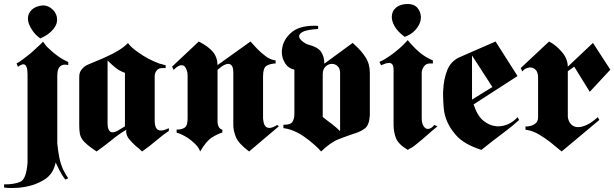

<svg xmlns="http://www.w3.org/2000/svg" viewBox="-59 -743 3078 962"><path d="M-39 181Q14 181 43.5 167.5Q73 154 79 71V-370Q79 -395 74 -407.5Q69 -420 59 -421Q54 -421 47 -418Q40 -415 31 -408L24 -425Q39 -433 56 -446Q73 -459 91 -473Q99 -480 107.5 -487.5Q116 -495 124 -503Q133 -511 141 -518.5Q149 -526 157 -534Q161 -528 165.5 -522Q170 -516 176 -509Q188 -497 202.5 -484.5Q217 -472 231 -462Q245 -452 258.5 -444.5Q272 -437 283 -432V-417Q279 -418 274.5 -418.5Q270 -419 265 -419Q249 -419 238.5 -406.5Q228 -394 228 -361V-24Q232 15 238 45.5Q244 76 257 106Q262 116 268.5 127.5Q275 139 283 150L268 157Q259 145 252.5 134.5Q246 124 241 114Q239 111 237.5 107.5Q236 104 234 100Q231 93 227 86L220 71Q208 130 162 158Q116 186 62 194Q46 197 30.5 198Q15 199 0 199Q-10 199 -19.5 198.5Q-29 198 -38 197ZM142 -551Q131 -559 121.5 -568.5Q112 -578 105 -588Q94 -604 87.5 -619.5Q81 -635 81 -650Q81 -676 100.5 -694.5Q120 -713 157 -716Q183 -716 205 -695Q227 -674 227 -645Q227 -636 224.5 -626.5Q222 -617 216 -608Q207 -593 189 -578Q171 -563 142 -550Z M582 -528Q589 -517 603 -504.5Q617 -492 636 -479Q658 -463 685.5 -448.5Q713 -434 741 -424Q749 -422 756.5 -420Q764 -418 771 -416V-402H758Q736 -403 726 -390Q716 -377 716 -361V-142Q716 -114 723.5 -101.5Q731 -89 747 -89Q755 -89 765 -92Q775 -95 787 -101V-87Q758 -68 726 -40.5Q694 -13 653 16L649 12Q648 11 646 10Q641 4 635 -0.5Q629 -5 623 -10Q605 -26 589.5 -44Q574 -62 573 -84V-86Q573 -87 574 -89V-93Q553 -81 533 -66.5Q513 -52 494 -36Q476 -22 459 -9Q442 4 425 16Q398 -2 381.5 -15.5Q365 -29 355 -42Q344 -57 341 -74Q338 -91 338 -117V-353Q338 -359 338.5 -366Q339 -373 342 -381Q346 -392 357.5 -403.5Q369 -415 393 -424Q411 -432 433.5 -441Q456 -450 479 -461Q508 -474 535 -490.5Q562 -507 582 -527ZM480 -126Q480 -103 486.5 -91.5Q493 -80 505 -80Q510 -80 515.5 -81.5Q521 -83 527 -86L567 -110V-378Q539 -388 520 -403.5Q501 -419 484 -436L480 -440Z M1031 -417 1196 -535Q1204 -526 1213 -516.5Q1222 -507 1231 -497Q1250 -478 1272.5 -461Q1295 -444 1322 -440V-425Q1293 -424 1276 -413Q1259 -402 1259 -361V-149Q1259 -146 1260 -142Q1261 -127 1267.5 -115Q1274 -103 1290 -102Q1298 -102 1307.5 -105.5Q1317 -109 1330 -117L1338 -110L1189 16Q1136 -24 1123 -56Q1110 -88 1110 -117V-378Q1110 -403 1103 -413Q1096 -423 1085 -423Q1078 -423 1070.5 -420Q1063 -417 1055 -412Q1049 -408 1043 -403L1031 -393V-132Q1031 -128 1032 -123Q1033 -114 1038 -105.5Q1043 -97 1055 -93V-79Q1031 -72 1002.5 -54Q974 -36 944 16Q937 -4 918.5 -22Q900 -40 879 -54Q864 -63 850 -69.5Q836 -76 826 -78V-94Q850 -93 865.5 -103Q881 -113 881 -149V-362Q881 -365 880.5 -369.5Q880 -374 880 -379Q877 -393 870.5 -404.5Q864 -416 852 -416Q844 -417 834 -411.5Q824 -406 811 -393L803 -409L937 -535Q984 -511 1007 -484Q1030 -457 1031 -417Z M1794 -378V-165Q1791 -117 1770.5 -100.5Q1750 -84 1717 -74Q1683 -63 1640 -46.5Q1597 -30 1550 16Q1543 8 1535 0Q1527 -8 1518 -16Q1493 -39 1461.5 -60.5Q1430 -82 1397 -93Q1388 -96 1379 -98Q1370 -100 1361 -101V-118Q1397 -117 1406.5 -133Q1416 -149 1416 -172V-394Q1386 -400 1369.5 -426Q1353 -452 1353 -483Q1353 -488 1353.5 -493Q1354 -498 1355 -502Q1361 -544 1399 -578.5Q1437 -613 1512 -614H1523Q1529 -614 1535 -613V-598Q1475 -594 1456 -582.5Q1437 -571 1440 -558Q1442 -549 1450.5 -541Q1459 -533 1469 -527Q1474 -524 1478.5 -522Q1483 -520 1487 -519Q1534 -507 1550 -483Q1566 -459 1566 -424L1708 -528Q1712 -524 1716.5 -520Q1721 -516 1725 -512Q1751 -489 1772.5 -456Q1794 -423 1794 -378ZM1645 -378Q1645 -400 1632.5 -411.5Q1620 -423 1604 -423Q1587 -423 1572.5 -410Q1558 -397 1558 -369V-157Q1570 -147 1581.5 -138.5Q1593 -130 1605 -121Q1616 -112 1626 -103.5Q1636 -95 1645 -86Z M1850 -417 1842 -433Q1854 -438 1867 -445.5Q1880 -453 1893 -462Q1917 -479 1940.5 -499Q1964 -519 1984 -542Q2007 -513 2037.5 -485.5Q2068 -458 2110 -440V-425H2099Q2079 -426 2068.5 -414Q2058 -402 2055 -387Q2054 -385 2054 -382V-150Q2054 -126 2063 -111.5Q2072 -97 2085 -97Q2093 -97 2101 -102Q2109 -107 2117 -117L2133 -110Q2101 -84 2080 -65Q2059 -46 2040 -31Q2028 -21 2016.5 -12Q2005 -3 1990 4Q1989 5 1987.5 6Q1986 7 1984 8Q1937 -20 1925 -51Q1913 -82 1913 -117V-394Q1913 -413 1906.5 -420.5Q1900 -428 1891 -428Q1887 -428 1882.5 -427Q1878 -426 1873 -425Q1871 -424 1868.5 -423Q1866 -422 1863 -421Q1860 -420 1856.5 -418.5Q1853 -417 1850 -416ZM1968 -559Q1934 -584 1919 -610Q1904 -636 1904 -658Q1904 -687 1925.5 -705Q1947 -723 1984 -723Q2016 -723 2032.5 -703.5Q2049 -684 2050 -658Q2050 -652 2049 -646Q2048 -640 2047 -635Q2040 -612 2020.5 -591Q2001 -570 1968 -558Z M2424 -535 2534 -362 2314 -220Q2332 -164 2362 -139Q2392 -114 2425 -111Q2428 -110 2430 -110H2436Q2464 -110 2490 -122.5Q2516 -135 2534 -156L2542 -142Q2526 -127 2510 -114Q2494 -101 2477 -88Q2444 -63 2412.5 -39Q2381 -15 2353 8Q2265 -20 2224.5 -67Q2184 -114 2171 -164Q2168 -174 2166.5 -184Q2165 -194 2164 -204Q2163 -219 2162 -235Q2161 -251 2161 -268V-281Q2161 -288 2162 -295Q2164 -345 2181.5 -390.5Q2199 -436 2243 -456ZM2306 -465V-244L2408 -307Z M2786 -409 2912 -528 2999 -394 2896 -283 2818 -409 2786 -386V-157Q2789 -134 2802.5 -120Q2816 -106 2838 -106Q2857 -106 2881.5 -117.5Q2906 -129 2936 -156L2944 -142L2755 16Q2744 7 2729.5 -5Q2715 -17 2698 -31Q2672 -51 2642 -69Q2612 -87 2581 -92Q2579 -92 2577.5 -92.5Q2576 -93 2574 -93V-110Q2579 -109 2585 -109.5Q2591 -110 2598 -112Q2612 -115 2624.5 -125Q2637 -135 2637 -156V-354Q2637 -381 2625 -393Q2613 -405 2597 -405H2593Q2592 -405 2590 -404Q2581 -403 2572.5 -398Q2564 -393 2558 -385L2550 -402L2692 -535Q2727 -517 2756 -483Q2785 -450 2786 -409Z"/></svg>

Font: Fette UNZ Fraktur
Style: Regular
Weight: 900
Foundry: UNZ1 Extensions by Catfonts.de
Version: Version 0.000 2012 initial release